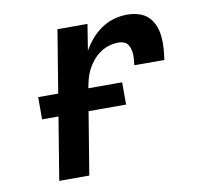

<svg xmlns="http://www.w3.org/2000/svg" viewBox="-65 -609 731 680"><g transform="rotate(-10 300.0 -269.0)"><path d="M95 0 182 -530H290L275 -436Q287 -458 304 -477.5Q321 -497 342 -511Q363 -525 386.5 -531.5Q410 -538 434 -538Q455 -538 475 -532Q495 -526 509 -512.5Q523 -499 530.5 -480Q538 -461 540 -441Q542 -421 540.5 -399.5Q539 -378 536 -357H428Q429 -367 430 -377Q431 -387 430.5 -396.5Q430 -406 427.5 -415Q425 -424 420 -431.5Q415 -439 406 -442.5Q397 -446 387 -446Q370 -446 352.5 -441Q335 -436 320 -425.5Q305 -415 293 -400.5Q281 -386 273 -370Q265 -354 260.5 -337Q256 -320 253 -303L203 0ZM375 -225H73V-305H375Z"/></g></svg>

Font: Iosevka Curly SmBdExObl
Style: Regular
Weight: 600
Width: 7
Italic angle: -9°
Monospace: yes
Designer: Belleve Invis
Foundry: Belleve Invis
Version: Version 11.1.0; ttfautohint (v1.8.3)